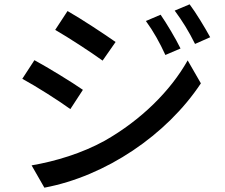

<svg xmlns="http://www.w3.org/2000/svg" viewBox="-20 -824 1040 887"><path d="M856 -804 787 -775C822 -728 853 -678 881 -621L951 -652C926 -698 884 -767 856 -804ZM292 -773 235 -686C296 -651 403 -581 454 -544L514 -630C466 -664 354 -738 292 -773ZM722 -756 654 -727C689 -679 718 -627 744 -570L814 -600C791 -647 749 -717 722 -756ZM139 -546 83 -460C146 -426 253 -358 305 -320L363 -409C316 -442 202 -512 139 -546ZM126 -60 185 43C468 -10 750 -200 908 -439L847 -545C767 -403 631 -269 464 -174C359 -116 237 -79 126 -60Z"/></svg>

Font: DAIFUKU Sans JP Medium
Style: Regular
Weight: 500
Designer: Original font ‘Source Han Sans JP’ : Ryoko NISHIZUKA  (kana, bopomofo & ideographs); Paul D. Hunt (Latin, Greek & Cyrill
Foundry: Daifuku
Version: Version 1.000